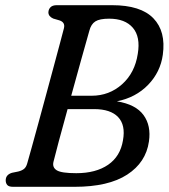

<svg xmlns="http://www.w3.org/2000/svg" viewBox="-20 -720 650 740"><path d="M199 -700H412Q522.5 -700 571.2 -649.5Q620 -599 607.5 -509Q598.5 -442.5 551 -393.2Q503.5 -344 430.5 -329.5Q503.5 -317.5 533.2 -276.5Q563 -235.5 554 -174.5Q542.5 -94 470.2 -47Q398 0 267.5 0H30.5Q14 0 8 -7Q2 -14 2 -25Q2 -46.5 26 -54L50.5 -59Q64.5 -62.5 72.8 -69.2Q81 -76 85 -90.5Q90.5 -110 102 -151Q113.5 -192 128 -245.5Q142.5 -299 158 -356Q173.5 -413 187.5 -465.2Q201.5 -517.5 212 -556.5Q222.5 -595.5 226.5 -611.5Q232 -634 209 -641.5L185 -648.5Q166.5 -657 166.5 -672.5Q167 -684.5 174.8 -692.2Q182.5 -700 199 -700ZM324.5 -602Q311.5 -557.5 292.8 -489.5Q274 -421.5 254.5 -351H333Q401 -351 450.5 -395.2Q500 -439.5 511 -512.5Q522 -578 492 -613Q462 -648 400.5 -648Q364 -648 347.5 -637.5Q331 -627 324.5 -602ZM186 -96Q181 -74.5 199 -63.5Q217 -52.5 274 -52.5Q349.5 -52.5 396.8 -85Q444 -117.5 454 -179.5Q464.5 -238 435.2 -268.8Q406 -299.5 342.5 -299.5H240.5Q221.5 -231 206.5 -175Q191.5 -119 186 -96Z"/></svg>

Font: Fraunces 144pt SuperSoft
Style: Italic
Weight: 400
Italic angle: -16°
Version: Version 1.000;[b76b70a41]